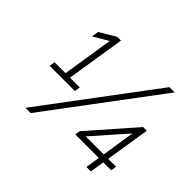

<svg xmlns="http://www.w3.org/2000/svg" viewBox="-154 -947 1189 1189"><g transform="rotate(45 440.0 -352.5)"><path d="M105 -282 111 -319H207L262 -670L283 -668L162 -596L169 -642L274 -705H307L246 -319H332L326 -282ZM229 8H183L723 -713H769ZM709 0 724 -94H518L523 -127L782 -423H815L769 -131H838L832 -94H763L748 0ZM730 -131 767 -369H782L559 -116L557 -131Z"/></g></svg>

Font: Mulish ExtraLight ExtraLight
Style: Italic
Weight: 250
Italic angle: -9°
Version: Version 3.603